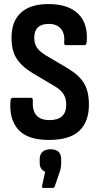

<svg xmlns="http://www.w3.org/2000/svg" viewBox="-20 -683 491 948"><path d="M221 8Q115 8 69.5 -44Q24 -96 32 -186Q33 -200 43 -200H133Q143 -200 142 -186Q136 -90 224 -90Q307 -90 307 -166Q307 -197 293.5 -218.5Q280 -240 249 -258L141 -322Q85 -356 60.5 -396.5Q36 -437 37 -498Q37 -578 83.5 -620.5Q130 -663 219 -663Q318 -663 367 -614Q416 -565 408 -475Q406 -460 398 -460H306Q295 -460 297 -475Q301 -516 281 -540.5Q261 -565 221 -565Q150 -565 149 -498Q149 -467 163 -447Q177 -427 209 -408L314 -346Q372 -311 395.5 -271Q419 -231 419 -166Q419 -82 371.5 -37Q324 8 221 8ZM194 245Q186 245 188 234L203 165Q191 160 183.5 149.5Q176 139 176 120V103Q176 79 190 66.5Q204 54 229 54Q282 54 282 103V121Q282 134 280 146Q278 158 273 171L250 238Q247 245 240 245Z"/></svg>

Font: Sofia Sans Condensed
Style: Bold
Weight: 700
Designer: Botio Nikoltchev, Ani Petrova
Foundry: lettersoup
Version: Version 4.101; ttfautohint (v1.8.4.7-5d5b)